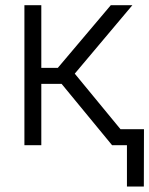

<svg xmlns="http://www.w3.org/2000/svg" viewBox="-20 -549 564 726"><path d="M72.3 0V-529.3H136.2V-292.5H198.7L398.9 -529.3H480.5L262.7 -270.5L485.4 0H403.8L212.9 -231.9H136.2V0ZM460 156.2V0H418V-60.5H524.4L523.9 156.2Z"/></svg>

Font: Inter 24pt Light
Style: Regular
Weight: 300
Designer: Rasmus Andersson
Foundry: rsms
Version: Version 4.001;git-66647c0bb